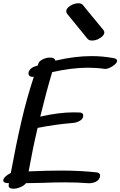

<svg xmlns="http://www.w3.org/2000/svg" viewBox="-34 -1177 736 1174"><path d="M682 -805Q682 -795 668 -782.5Q654 -770 635.5 -762Q617 -754 604 -756Q556 -763 502 -763Q407 -763 285 -736Q248 -612 212 -464Q328 -490 416 -490Q441 -490 454 -489Q475 -488 475 -470Q475 -450 453.5 -438Q432 -426 409 -425Q302 -416 196 -395Q167 -273 141 -129Q251 -134 340 -134Q458 -134 557 -123Q578 -120 578 -103Q578 -94 572 -83Q562 -68 541.5 -61.5Q521 -55 501 -57Q443 -62 362 -62Q295 -62 227 -59Q159 -57 125 -57Q115 -43 91.5 -33Q68 -23 48 -23Q33 -23 25 -29Q17 -35 19 -46Q19 -49 21 -57H19Q-14 -57 -14 -74Q-14 -85 0 -98Q14 -111 32 -119Q63 -288 96 -431.5Q129 -575 173 -708L165 -707Q153 -707 146.5 -713Q140 -719 140 -728Q140 -740 150 -752Q160 -764 177 -770L196 -776L201 -789Q206 -804 228 -814.5Q250 -825 272 -825Q301 -825 304 -806Q423 -834 525 -834Q593 -834 659 -822Q682 -818 682 -805ZM377 -1092Q371 -1100 371 -1108Q371 -1126 395.5 -1141.5Q420 -1157 445 -1157Q465 -1157 473 -1146Q503 -1110 517 -1092L598 -994Q604 -987 604 -979Q604 -961 579 -945Q554 -929 529 -929Q510 -929 501 -940Z"/></svg>

Font: Sedgwick Ave
Style: Regular
Weight: 400
Designer: Kevin Burke, Pedro Vergani
Foundry: Google, Inc.
Version: Version 1.000